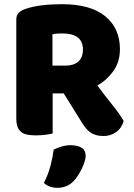

<svg xmlns="http://www.w3.org/2000/svg" viewBox="-20 -643 642 919"><path d="M232 -196V-4Q221 -1 197.5 2Q174 5 151 5Q128 5 110.5 1.5Q93 -2 81.5 -11Q70 -20 64 -36Q58 -52 58 -78V-549Q58 -570 69.5 -581.5Q81 -593 101 -600Q135 -612 180 -617.5Q225 -623 276 -623Q414 -623 484 -565Q554 -507 554 -408Q554 -346 522 -302Q490 -258 446 -234Q482 -185 517 -142Q552 -99 572 -64Q562 -29 535.5 -10.5Q509 8 476 8Q454 8 438 3Q422 -2 410 -11Q398 -20 388 -33Q378 -46 369 -61L285 -196ZM333 223Q316 241 296.5 248.5Q277 256 254 256Q216 256 190 233Q211 191 221.5 151.5Q232 112 237 73Q253 65 274.5 58.5Q296 52 318 52Q350 52 370 64Q390 76 390 104Q390 116 384.5 132.5Q379 149 371 165.5Q363 182 353 197.5Q343 213 333 223ZM295 -329Q333 -329 355 -348.5Q377 -368 377 -406Q377 -444 352.5 -463.5Q328 -483 275 -483Q260 -483 251 -482Q242 -481 231 -479V-329Z"/></svg>

Font: Baloo Paaji
Style: Regular
Weight: 400
Designer: Shuchita Grover and Ek Type
Foundry: Ek Type
Version: Version 1.443;PS 1.000;hotconv 16.6.51;makeotf.lib2.5.65220;